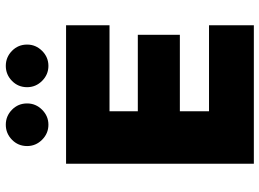

<svg xmlns="http://www.w3.org/2000/svg" viewBox="-138 -766 904 669"><g transform="rotate(-90 314.5 -432.0)"><path d="M78.1 0V-654.3H560.5V-502.9H260.7V-156.2H560.5V0ZM180.7 -257.8V-404.3H527.3V-257.8ZM418.9 -715.8Q388.7 -715.8 366.7 -737.8Q344.7 -759.8 344.7 -790Q344.7 -821.3 366.7 -842.8Q388.7 -864.3 418.9 -864.3Q449.2 -864.3 471.2 -842.8Q493.2 -821.3 493.2 -790Q493.2 -759.8 471.2 -737.8Q449.2 -715.8 418.9 -715.8ZM213.9 -715.8Q183.6 -715.8 161.6 -737.8Q139.6 -759.8 139.6 -790Q139.6 -821.3 161.6 -842.8Q183.6 -864.3 213.9 -864.3Q244.1 -864.3 266.1 -842.8Q288.1 -821.3 288.1 -790Q288.1 -759.8 266.1 -737.8Q244.1 -715.8 213.9 -715.8Z"/></g></svg>

Font: Sen ExtraBold
Style: Regular
Weight: 800
Version: Version 2.000;gftools[0.9.31]